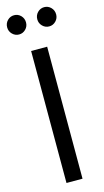

<svg xmlns="http://www.w3.org/2000/svg" viewBox="-157 -963 544 1006"><g transform="rotate(-15 115.0 -460.0)"><path d="M70.8 0V-716H157.8V0ZM196.1 -815.8Q175.2 -815.8 160 -831Q144.9 -846.2 144.9 -867.7Q144.9 -889.7 160 -905Q175.1 -920.2 196.2 -920.2Q217.2 -920.2 232.2 -905Q247.2 -889.7 247.2 -867.7Q247.2 -846.2 232.1 -831Q217.1 -815.8 196.1 -815.8ZM32.8 -815.8Q11.8 -815.8 -3.3 -831Q-18.5 -846.2 -18.5 -867.7Q-18.5 -889.7 -3.5 -905Q11.5 -920.2 32.7 -920.2Q53.9 -920.2 68.9 -905Q83.8 -889.7 83.8 -867.7Q83.8 -846.2 68.8 -831Q53.7 -815.8 32.8 -815.8Z"/></g></svg>

Font: Russolo 10pt ExtraLight
Style: Regular
Weight: 200
Designer: Micah Stupak-Hahn
Version: Version 1.000